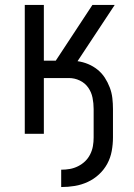

<svg xmlns="http://www.w3.org/2000/svg" viewBox="-20 -540 540 775"><path d="M227 215V145Q245 145 262 142Q279 139 295 131Q311 123 323.5 111Q336 99 344 83Q352 67 355 50Q358 33 358 15V-100Q358 -123 353.5 -145.5Q349 -168 336 -186.5Q323 -205 302 -215Q281 -225 258 -225H157V0H80V-520H157V-295H205L353 -520H443L293 -293Q315 -290 335.5 -281.5Q356 -273 373.5 -259Q391 -245 403 -226.5Q415 -208 423 -187Q431 -166 433.5 -144Q436 -122 436 -100V15Q436 42 431 69.5Q426 97 413 121Q400 145 379.5 164Q359 183 334 194.5Q309 206 282 210.5Q255 215 227 215Z"/></svg>

Font: Zed Sans
Style: Regular
Weight: 400
Designer: Belleve Invis
Foundry: Belleve Invis
Version: Version 1.0.0; ttfautohint (v1.8.4)